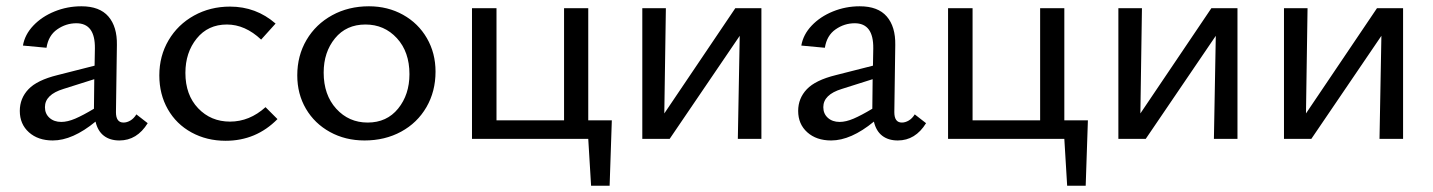

<svg xmlns="http://www.w3.org/2000/svg" viewBox="-20 -442 4559 611"><path d="M450 -50Q416 5 360 5Q330 5 310.5 -10Q291 -25 284 -55Q211 5 148 5Q101 5 72 -21Q43 -47 43 -89Q43 -129 70.5 -158Q98 -187 163 -203L281 -233L282 -288Q283 -368 223 -368Q190 -368 162 -348.5Q134 -329 128 -290L53 -297Q59 -332 86 -360.5Q113 -389 153.5 -405.5Q194 -422 239 -422Q297 -422 325 -389.5Q353 -357 352 -299L349 -85Q349 -52 373 -52Q384 -52 395 -58.5Q406 -65 414 -78ZM175 -54Q195 -54 219.5 -64.5Q244 -75 279 -96V-99L280 -190L182 -159Q123 -141 123 -101Q123 -80 137.5 -67Q152 -54 175 -54Z M487 -202Q487 -264 516.5 -314Q546 -364 597.5 -392.5Q649 -421 712 -421Q795 -421 857 -367L811 -316Q760 -364 702 -364Q642 -364 606 -319.5Q570 -275 570 -210Q570 -140 610.5 -97.5Q651 -55 712 -55Q774 -55 825 -101L863 -63Q795 6 698 6Q638 6 589.5 -20.5Q541 -47 514 -94.5Q487 -142 487 -202Z M926 -202Q926 -265 955.5 -315Q985 -365 1037 -393.5Q1089 -422 1154 -422Q1214 -422 1262.5 -395Q1311 -368 1338.5 -320.5Q1366 -273 1366 -214Q1366 -151 1337 -101Q1308 -51 1256.5 -23Q1205 5 1140 5Q1079 5 1030 -22Q981 -49 953.5 -96Q926 -143 926 -202ZM1283 -206Q1283 -277 1243 -320.5Q1203 -364 1143 -364Q1082 -364 1046 -320Q1010 -276 1010 -211Q1010 -140 1050 -96Q1090 -52 1150 -52Q1211 -52 1247 -96.5Q1283 -141 1283 -206Z M1927 -59 1920 149H1861L1852 0H1482V-416H1560V-59H1775V-416H1852V-59Z M2403 0H2328L2334 -328L2111 0H2024V-416H2099L2094 -81L2320 -416H2403Z M2927 -50Q2893 5 2837 5Q2807 5 2787.5 -10Q2768 -25 2761 -55Q2688 5 2625 5Q2578 5 2549 -21Q2520 -47 2520 -89Q2520 -129 2547.5 -158Q2575 -187 2640 -203L2758 -233L2759 -288Q2760 -368 2700 -368Q2667 -368 2639 -348.5Q2611 -329 2605 -290L2530 -297Q2536 -332 2563 -360.5Q2590 -389 2630.5 -405.5Q2671 -422 2716 -422Q2774 -422 2802 -389.5Q2830 -357 2829 -299L2826 -85Q2826 -52 2850 -52Q2861 -52 2872 -58.5Q2883 -65 2891 -78ZM2652 -54Q2672 -54 2696.5 -64.5Q2721 -75 2756 -96V-99L2757 -190L2659 -159Q2600 -141 2600 -101Q2600 -80 2614.5 -67Q2629 -54 2652 -54Z M3442 -59 3435 149H3376L3367 0H2997V-416H3075V-59H3290V-416H3367V-59Z M3918 0H3843L3849 -328L3626 0H3539V-416H3614L3609 -81L3835 -416H3918Z M4445 0H4370L4376 -328L4153 0H4066V-416H4141L4136 -81L4362 -416H4445Z"/></svg>

Font: Ysabeau Medium
Style: Regular
Weight: 500
Designer: Christian Thalmann (Catharsis Fonts)
Version: Version 0.003